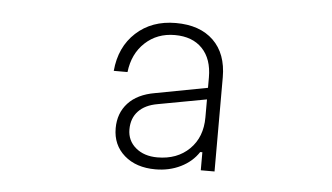

<svg xmlns="http://www.w3.org/2000/svg" viewBox="-35 -867 770 445"><g transform="rotate(5 350.0 -644.0)"><path d="M340 -473Q295 -473 267.5 -497Q240 -521 240 -560Q240 -595 261.5 -618.5Q283 -642 324 -649L451 -673V-646L332 -624Q303 -619 287.5 -602.5Q272 -586 272 -560Q272 -534 291.5 -517.5Q311 -501 342 -501Q388 -501 416.5 -529Q445 -557 445 -603V-696Q445 -739 422 -763Q399 -787 358 -787Q317 -787 289 -761Q261 -735 256 -692H224Q229 -748 265.5 -781.5Q302 -815 358 -815Q414 -815 445.5 -784.5Q477 -754 477 -699V-480H445V-522H440Q425 -499 398.5 -486Q372 -473 340 -473Z"/></g></svg>

Font: Martian Mono SemiExpanded Thin
Style: Regular
Weight: 250
Monospace: yes
Version: Version 0.930